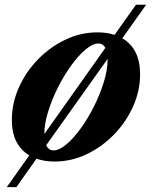

<svg xmlns="http://www.w3.org/2000/svg" viewBox="-20 -671 641 810"><path d="M8.5 118.5 103.5 -15.5Q30 -60 30 -165Q30 -236 59.8 -302.2Q89.5 -368.5 140.5 -420.8Q191.5 -473 256.2 -503.8Q321 -534.5 391.5 -534.5Q431.5 -534.5 463.5 -524L553.5 -651H596.5L496 -509.5Q571 -465.5 571 -358Q571 -287.5 541.5 -221.8Q512 -156 461 -103.5Q410 -51 345.2 -20.2Q280.5 10.5 210 10.5Q168 10.5 134 -1.5L49 118.5ZM395 -487.5Q371 -487.5 340.8 -462Q310.5 -436.5 280 -394.2Q249.5 -352 224 -301.2Q198.5 -250.5 182.8 -199.2Q167 -148 167 -105.5L424.5 -469Q414.5 -487.5 395 -487.5ZM206 -36.5Q230 -36.5 260.2 -62Q290.5 -87.5 321 -129.8Q351.5 -172 377 -223Q402.5 -274 418.2 -325.5Q434 -377 434 -420.5V-422.5L175 -58.5Q185 -36.5 206 -36.5Z"/></svg>

Font: Libre Caslon Text Bold
Style: Italic
Weight: 700
Italic angle: -22.583°
Designer: Pablo Impallari, Rodrigo Fuenzalida, Katja Schimmel
Foundry: Pablo Impallari, Rodrigo Fuenzalida
Version: Version 2.000